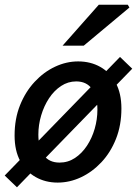

<svg xmlns="http://www.w3.org/2000/svg" viewBox="-28 -764 582 816"><path d="M217 12Q165 12 123.5 -11.5Q82 -35 58 -79.5Q34 -124 34 -188Q34 -259 57 -316.5Q80 -374 119 -416Q158 -458 206 -480.5Q254 -503 304 -503Q357 -503 398.5 -479.5Q440 -456 464 -411.5Q488 -367 488 -303Q488 -232 465 -174Q442 -116 403 -74.5Q364 -33 316 -10.5Q268 12 217 12ZM225 -73Q261 -73 290.5 -92.5Q320 -112 341.5 -144.5Q363 -177 374.5 -217Q386 -257 386 -298Q386 -354 363 -386Q340 -418 296 -418Q261 -418 231.5 -398.5Q202 -379 180.5 -346.5Q159 -314 147 -273.5Q135 -233 135 -192Q135 -137 157.5 -105Q180 -73 225 -73ZM44 32 -8 -18 482 -522 534 -472ZM238 -570 392 -744H515L522 -732L328 -570Z"/></svg>

Font: Source Sans 3 ExtraLight SemiBold
Style: Italic
Weight: 600
Italic angle: -11°
Version: Version 3.052;hotconv 1.1.0;makeotfexe 2.6.0